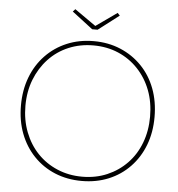

<svg xmlns="http://www.w3.org/2000/svg" viewBox="-58 -920 915 985"><g transform="rotate(5 399.0 -427.5)"><path d="M399 10Q324 10 261 -16Q198 -42 151.5 -90.5Q105 -139 80 -204.5Q55 -270 55 -349Q55 -428 80 -494Q105 -560 151.5 -608.5Q198 -657 261 -683.5Q324 -710 399 -710Q474 -710 537 -683.5Q600 -657 646.5 -609Q693 -561 718 -495Q743 -429 743 -349Q743 -270 718 -204.5Q693 -139 646.5 -90.5Q600 -42 537 -16Q474 10 399 10ZM399 -12Q469 -12 527.5 -37Q586 -62 629.5 -107Q673 -152 696.5 -214Q720 -276 720 -349Q720 -423 696.5 -484.5Q673 -546 629.5 -592Q586 -638 527.5 -663Q469 -688 399 -688Q330 -688 271 -663Q212 -638 169 -592Q126 -546 102 -484.5Q78 -423 78 -349Q78 -276 102 -214Q126 -152 169 -107Q212 -62 271 -37Q330 -12 399 -12ZM385 -770 278 -852 290 -865 407 -783H392L508 -865L520 -852L413 -770Z"/></g></svg>

Font: Lexend Deca Thin
Style: Regular
Weight: 250
Designer: Bonnie Shaver-Troup, Thomas Jockin
Foundry: Lexend
Version: Version 1.007